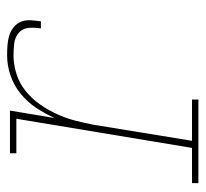

<svg xmlns="http://www.w3.org/2000/svg" viewBox="-39 -539 578 540"><g transform="rotate(-90 250.0 -269.0)"><path d="M5 0V-18H104L186 -512H89V-530H209L188 -404Q200 -431 216.5 -456Q233 -481 256.5 -500Q280 -519 308 -528.5Q336 -538 364 -538Q378 -538 392.5 -537Q407 -536 420 -532Q433 -528 443.5 -519.5Q454 -511 459 -498.5Q464 -486 463 -471.5Q462 -457 460 -443H440Q443 -460 441.5 -477.5Q440 -495 427.5 -505.5Q415 -516 398 -518Q381 -520 364 -520Q338 -520 311.5 -511.5Q285 -503 263.5 -485.5Q242 -468 226 -445Q210 -422 198.5 -396.5Q187 -371 180.5 -345.5Q174 -320 169 -294L124 -18H240V0Z"/></g></svg>

Font: Iosevka Curly Slab ThObl
Style: Regular
Weight: 100
Italic angle: -9°
Monospace: yes
Designer: Belleve Invis
Foundry: Belleve Invis
Version: Version 11.0.0; ttfautohint (v1.8.3)